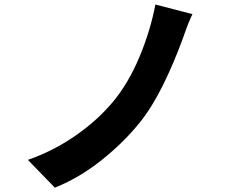

<svg xmlns="http://www.w3.org/2000/svg" viewBox="-20 -797 1040 857"><path d="M799 -633.4 793.6 -618.6Q755.4 -514.4 707.4 -417Q659.4 -319.6 604.6 -251Q533.4 -162.2 434.1 -82.8Q334.8 -3.4 224.8 40.6L104.4 -83.4Q218 -123 316.4 -191.2Q414.8 -259.4 484.8 -343.2Q553.4 -425.8 602.5 -543.1Q651.6 -660.4 673.6 -776.8L839 -734Q822.6 -701.8 799 -633.4Z"/></svg>

Font: 寒蝉端黑体 Light
Style: Regular
Weight: 300
Designer: ChillDuanSans {Warren2060}; 
Source Han Sans {Ryoko NISHIZUKA 西塚涼子 (kana, bopomofo & ideographs); Paul D. Hunt (Latin, G
Foundry: ChillType&Adobe
Version: Version 1.300;Glyphs 3.3 (3306)